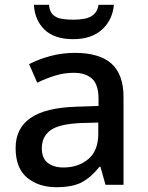

<svg xmlns="http://www.w3.org/2000/svg" viewBox="-20 -769 614 799"><path d="M292 -549Q393 -549 443.5 -504.5Q494 -460 494 -365V0H419L398 -75H394Q359 -31 320.5 -10.5Q282 10 214 10Q141 10 93 -29.5Q45 -69 45 -153Q45 -235 107 -278Q169 -321 298 -325L390 -328V-358Q390 -417 363 -441.5Q336 -466 287 -466Q246 -466 208 -454Q170 -442 135 -425L101 -502Q139 -522 188.5 -535.5Q238 -549 292 -549ZM317 -257Q225 -253 189.5 -226.5Q154 -200 154 -152Q154 -110 179 -91Q204 -72 244 -72Q306 -72 347.5 -107Q389 -142 389 -212V-259ZM454 -749Q448 -685 404 -645.5Q360 -606 285 -606Q207 -606 166 -645Q125 -684 121 -749H184Q186 -722 199.5 -708.5Q213 -695 235 -691Q257 -687 287 -687Q312 -687 334 -691.5Q356 -696 371 -709.5Q386 -723 390 -749Z"/></svg>

Font: Noto Sans Vithkuqi Medium
Style: Regular
Weight: 500
Version: Version 1.001